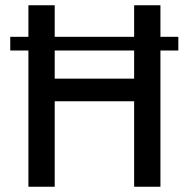

<svg xmlns="http://www.w3.org/2000/svg" viewBox="-20 -710 718 730"><path d="M658 -518H590V0H490V-325H188V0H88V-518H19V-570H88V-690H188V-570H490V-690H590V-570H658ZM490 -518H188V-411H490Z"/></svg>

Font: Exo 2.0 Medium
Style: Regular
Weight: 500
Designer: Natanael Gama
Version: Version 1.001;PS 001.001;hotconv 1.0.70;makeotf.lib2.5.58329